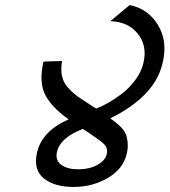

<svg xmlns="http://www.w3.org/2000/svg" viewBox="-20 -722 672 761"><path d="M152 -477Q153 -477 154.5 -477.5Q156 -478 157 -478Q160 -478 168 -478.5Q176 -479 181 -479L226 -480Q223 -464 223 -448Q223 -413 238.5 -389Q254 -365 290 -338L325 -315Q357 -293 362 -292Q381 -299 405.5 -312.5Q430 -326 460.5 -348.5Q491 -371 516 -404.5Q541 -438 549 -475Q564 -541 526 -588.5Q488 -636 417 -638L494 -702Q567 -687 606 -623Q645 -559 625 -475L624 -470Q623 -466 622 -463Q592 -349 446 -268L417 -253Q418 -252 423 -248.5Q428 -245 432 -242Q434 -241 442 -234Q450 -227 454 -223.5Q458 -220 464.5 -212.5Q471 -205 475 -197.5Q479 -190 482 -181Q488 -154 486 -133Q478 -61 414.5 -21Q351 19 272 19Q195 19 153 -15.5Q111 -50 127 -118Q146 -202 252 -249Q184 -297 159 -346.5Q134 -396 152 -477ZM206 -120Q205 -119 205 -116Q200 -84 224.5 -67.5Q249 -51 289 -51Q336 -51 368 -69.5Q400 -88 404 -116Q407 -135 394 -149Q381 -163 344 -187Q342 -189 333 -195Q321 -202 308 -211Q218 -176 206 -120Z"/></svg>

Font: Coval
Style: Italic
Weight: 400
Foundry: Context Ltd
Version: Version 001.000